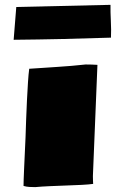

<svg xmlns="http://www.w3.org/2000/svg" viewBox="-20 -766 501 789"><path d="M124.5 2.9Q112.3 2.9 100.3 2.2Q88.4 1.5 76.7 -2Q76.7 -20.5 79.1 -74Q81.5 -127.4 85 -203.1Q85.9 -234.9 87.4 -274.2Q88.9 -313.5 90.8 -353.8Q92.8 -394 95 -428.2Q97.2 -462.4 100.1 -483.4Q156.2 -487.3 214.8 -491Q273.4 -494.6 331.5 -501H333.5Q356.9 -501 380.4 -499.5L361.8 -43.5V-40Q361.8 -32.7 362.1 -25.4Q362.3 -18.1 362.8 -10.3Q345.2 -7.8 316.2 -6.3Q287.1 -4.9 252.7 -3.7Q218.3 -2.4 184.6 -1Q150.9 0.5 125 2.9ZM36.1 -602.5 46.9 -737.3 434.1 -746.1Q433.6 -717.8 435.5 -680.2Q437.5 -642.6 436 -611.3Q335.9 -607.9 236.3 -605.7Q136.7 -603.5 36.1 -602.5Z"/></svg>

Font: Seymour One
Style: Regular
Weight: 400
Designer: Vernon Adams
Foundry: Vernon Adams
Version: Version 1.100; ttfautohint (v1.8.4.7-5d5b);gftools[0.9.33]